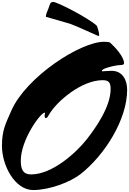

<svg xmlns="http://www.w3.org/2000/svg" viewBox="-20 -1942 1319 1962"><path d="M693.8 -1699.7C747.1 -1682.6 981 -1574.7 983.4 -1574.7C989.3 -1574.7 993.7 -1578.1 993.7 -1585.4C993.7 -1607.9 974.1 -1674.8 967.8 -1680.7C876.5 -1761.7 564.9 -1922.4 522.9 -1922.4C490.7 -1922.4 487.8 -1889.2 477.5 -1861.8C464.4 -1826.7 448.2 -1795.9 448.2 -1770.5ZM297.4 -159.7C213.4 -159.7 192.4 -213.9 192.4 -301.8C193.4 -514.2 394 -791 437 -791C439.5 -791 439.9 -789.1 439.9 -785.6C439.9 -784.2 436 -768.6 436 -765.1C436 -752 436.5 -735.4 449.7 -735.4C462.9 -735.4 475.1 -761.2 480 -769.5C562 -911.1 816.9 -1122.6 1027.8 -1122.6C1094.2 -1122.6 1110.4 -1097.2 1110.4 -1028.8C1109.4 -853.5 961.9 -638.2 861.3 -512.2C756.8 -380.9 515.1 -159.7 297.4 -159.7ZM0 -451.7C0 -247.1 134.3 0 318.4 0C489.7 0 701.2 -83.5 801.3 -161.6C1055.2 -360.4 1279.3 -725.1 1279.3 -1023.9C1279.3 -1122.1 1233.9 -1218.3 1120.1 -1218.3C1083 -1218.3 1047.4 -1213.4 1024.4 -1213.4C1022 -1213.4 1021 -1215.8 1021 -1218.3C1021 -1240.2 1120.1 -1265.1 1171.4 -1273.4C1207 -1279.3 1247.6 -1272.5 1247.6 -1295.9C1247.6 -1361.8 1156.7 -1459 1106.4 -1505.4C1099.1 -1512.7 1068.4 -1515.1 1043 -1515.1C800.8 -1515.1 247.6 -1155.3 96.7 -813C38.1 -679.7 0 -612.3 0 -451.7Z"/></svg>

Font: Bodega Script
Style: Medium
Weight: 500
Italic angle: 39.7°
Version: Version 001.000